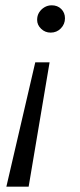

<svg xmlns="http://www.w3.org/2000/svg" viewBox="-20 -550 300 724"><path d="M4 154 113 -315H167L88 154ZM171 -427Q150 -427 135 -441.5Q120 -456 120 -475Q120 -491 127.5 -503Q135 -515 147.5 -522.5Q160 -530 175 -530Q197 -530 211 -516Q225 -502 225 -481Q225 -459 209.5 -443Q194 -427 171 -427Z"/></svg>

Font: MOST Montserrat
Style: Italic
Weight: 400
Italic angle: -11.3°
Designer: Julieta Ulanovsky
Foundry: Julieta Ulanovsky
Version: Version 8.000;March 11, 2024;FontCreator 15.0.0.2926 64-bit